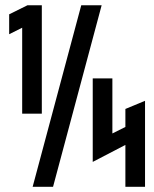

<svg xmlns="http://www.w3.org/2000/svg" viewBox="-20 -715 590 735"><path d="M535.2 0H460V-160.2L335 -95.2V-415H410.2V-204.1L460 -229V-297.9L535.2 -329.1ZM64.9 -608.9 15.1 -584V-660.2L85 -694.8H140.1V-279.8H64.9ZM105 0 291 -694.8H369.1L183.1 0Z"/></svg>

Font: Horta
Style: Regular
Weight: 600
Width: 3
Version: Version 0.11